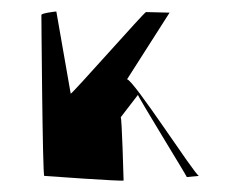

<svg xmlns="http://www.w3.org/2000/svg" viewBox="-20 -348 429 334"><path d="M52 -322C52 -319 54 -42 57 -42C57 -42 195 -32 195 -34C195 -36 192 -144 190 -144L220 -183C218 -183 306 -40 305 -40L326 -42C318 -45 212 -210 201 -210L275 -326C270 -326 238 -327 234 -327C232 -328 106 -185 103 -185L78 -328C76 -328 52 -325 52 -322Z"/></svg>

Font: pokerface
Style: Regular
Weight: 400
Version: Version 1